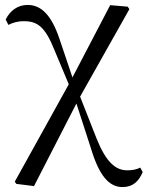

<svg xmlns="http://www.w3.org/2000/svg" viewBox="-20 -549 599 779"><path d="M477 210C519 210 543 187 559 149L549 131C534 139 516 142 496 142C449 142 410 109 371 11L305 -157L505 -512L498 -522L427 -528L274 -235L220 -395C188 -488 147 -529 92 -529C52 -529 21 -506 3 -470L14 -448C30 -456 49 -463 77 -463C132 -463 163 -440 200 -348L259 -207L40 188L46 197L118 206L290 -129L349 53C382 163 422 210 477 210Z"/></svg>

Font: Source Han Serif CN
Style: Regular
Weight: 400
Designer: Ryoko NISHIZUKA 西塚涼子 (kana & ideographs); Frank Grießhammer (Latin, Greek & Cyrillic); Wenlong ZHANG 张文龙 (bopomofo); San
Foundry: Adobe
Version: Version 2.003;hotconv 1.1.1;makeotfexe 2.6.0